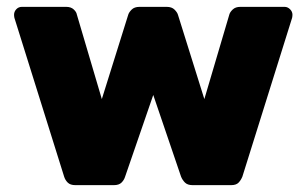

<svg xmlns="http://www.w3.org/2000/svg" viewBox="-20 -540 893 560"><path d="M200 0Q185 0 177.5 -7.5Q170 -15 167 -25L22 -488Q21 -493 21 -497Q21 -506 27.5 -513Q34 -520 44 -520H173Q187 -520 195 -512.5Q203 -505 204 -498L277 -251L354 -497Q356 -504 364 -512Q372 -520 387 -520H466Q481 -520 489 -512Q497 -504 499 -497L576 -251L649 -498Q651 -505 659 -512.5Q667 -520 681 -520H810Q819 -520 826 -513Q833 -506 833 -497Q833 -493 832 -488L687 -25Q683 -15 676 -7.5Q669 0 654 0H542Q527 0 519.5 -7.5Q512 -15 508 -25L427 -263L345 -25Q342 -15 334.5 -7.5Q327 0 312 0Z"/></svg>

Font: Rubik Light ExtraBold
Style: Regular
Weight: 800
Version: Version 2.104